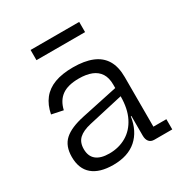

<svg xmlns="http://www.w3.org/2000/svg" viewBox="-170 -866 965 1007"><g transform="rotate(-30 312.0 -362.5)"><path d="M481.2 0Q460.7 0 449.8 -12.9Q438.9 -25.9 438.9 -49.4V-209.6L445.5 -226.1L441.9 -286.7L438.9 -318.1V-358.5Q438.9 -399.4 422.3 -425.4Q405.6 -451.4 374.1 -463.9Q342.5 -476.3 297.9 -476.3Q231.5 -476.3 195.3 -450.3Q159.1 -424.2 147 -371.4L77.9 -385.8Q88.1 -438.4 115.5 -473.2Q142.9 -508 188.7 -525.2Q234.5 -542.4 300.5 -542.4Q369.4 -542.4 416.2 -523.3Q463.1 -504.2 487 -464.6Q510.9 -424.9 510.9 -362.7V-61.9H589.4V0ZM229.9 7Q147.1 7 104 -29.7Q60.8 -66.3 60.8 -138Q60.8 -203.9 99 -238.7Q137.2 -273.6 221 -291.2L460.5 -342.1V-290.3L232.8 -238.8Q183.8 -227.7 159.7 -205.3Q135.7 -182.9 135.7 -142.3Q135.7 -98.7 162.6 -77Q189.5 -55.2 241.3 -55.2Q299.1 -55.2 344.5 -81.6Q390 -108 415.9 -159.6Q441.9 -211.2 441.9 -286.7L460.8 -168.3H435.6Q423 -84.9 370.8 -38.9Q318.5 7 229.9 7ZM448.6 -732.4V-670.6H154.2V-732.4Z"/></g></svg>

Font: Hepta Slab ExtraLight
Style: Regular
Weight: 200
Designer: Michael LaGattuta
Foundry: Michael LaGattuta
Version: Version 1.100